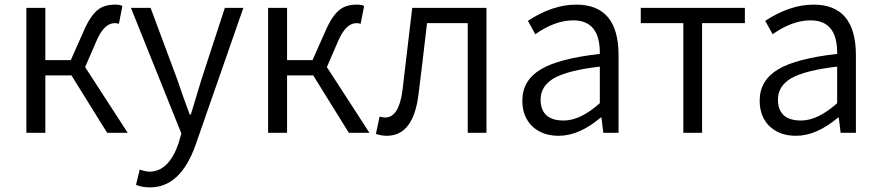

<svg xmlns="http://www.w3.org/2000/svg" viewBox="-20 -574 3802 830"><path d="M94 -540H176V-314H286L341 -438Q371 -508 405 -533Q432 -554 478 -554Q499 -554 509 -548L494 -471Q485 -474 476 -474Q430 -474 397 -397L348 -284L532 0H443L289 -248H176V0H94Z M568 225 584 159Q609 168 626 168Q710 168 752 45L764 3L546 -540H631L746 -231L772 -156Q789 -108 800 -79H805L851 -231L952 -540H1032L826 51Q761 236 629 236Q593 236 568 225Z M1139 -540H1221V-314H1331L1386 -438Q1416 -508 1450 -533Q1477 -554 1523 -554Q1544 -554 1554 -548L1539 -471Q1530 -474 1521 -474Q1475 -474 1442 -397L1393 -284L1577 0H1488L1334 -248H1221V0H1139Z M1605 5 1621 -70Q1635 -66 1645 -66Q1705 -66 1720 -185L1762 -540H2083V0H2002V-474H1826Q1804 -283 1789 -165Q1767 13 1652 13Q1629 13 1605 5Z M2283 -26Q2238 -68 2238 -139Q2238 -227 2319 -275Q2397 -321 2573 -341Q2575 -486 2458 -486Q2379 -486 2294 -426L2262 -484Q2369 -554 2471 -554Q2654 -554 2654 -335V0H2588L2580 -66H2577Q2484 13 2395 13Q2326 13 2283 -26ZM2573 -128V-286Q2434 -270 2373 -235Q2317 -201 2317 -144Q2317 -53 2417 -53Q2489 -53 2573 -128Z M2934 -474H2750V-540H3200V-474H3015V0H2934Z M3309 -26Q3264 -68 3264 -139Q3264 -227 3345 -275Q3423 -321 3599 -341Q3601 -486 3484 -486Q3405 -486 3320 -426L3288 -484Q3395 -554 3497 -554Q3680 -554 3680 -335V0H3614L3606 -66H3603Q3510 13 3421 13Q3352 13 3309 -26ZM3599 -128V-286Q3460 -270 3399 -235Q3343 -201 3343 -144Q3343 -53 3443 -53Q3515 -53 3599 -128Z"/></svg>

Font: Source Han Sans CN Normal
Style: Regular
Weight: 350
Designer: Ryoko NISHIZUKA 西塚涼子 (kana, bopomofo & ideographs); Paul D. Hunt (Latin, Greek & Cyrillic); Sandoll Communications 산돌커뮤니
Foundry: Adobe
Version: Version 2.004;hotconv 1.0.118;makeotfexe 2.5.65603